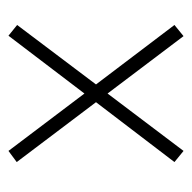

<svg xmlns="http://www.w3.org/2000/svg" viewBox="-20 -594 464 465"><g transform="rotate(-90 212.5 -362.0)"><path d="M79 -150 218 -334 357 -150 384 -172 240 -362 384 -553 358 -574 218 -390 79 -574 52 -554 197 -362 52 -172Z"/></g></svg>

Font: Noto Serif Tamil ExtraCondensed ExtraLight
Style: Regular
Weight: 200
Width: 2
Designer: Indian Type Foundry, Tom Grace, and the Monotype Design Team
Foundry: Monotype Imaging Inc.
Version: Version 2.004